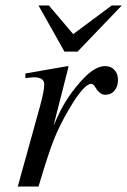

<svg xmlns="http://www.w3.org/2000/svg" viewBox="-20 -683 466 703"><path d="M426 -663 264 -494H216L121 -663H159L248 -558L389 -663ZM176 -223 192 -258Q226 -333 286 -396Q329 -441 365 -441Q386 -441 399 -427Q412 -413 412 -390Q412 -367 399.5 -351.5Q387 -336 365 -336Q346 -336 330 -362Q322 -376 314 -376Q287 -376 232 -282Q198 -224 177.5 -172.5Q157 -121 121 0H45L126 -292Q142 -351 142 -374Q142 -400 104 -400Q96 -400 73 -397V-414L228 -441L231 -439Z"/></svg>

Font: STIX
Style: Italic
Weight: 400
Italic angle: -16.33°
Designer: MicroPress Inc., with final additions and corrections provided by Coen Hoffman, Elsevier (retired)
Version: Version 1.1.1